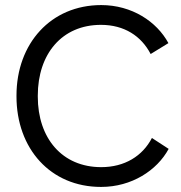

<svg xmlns="http://www.w3.org/2000/svg" viewBox="-20 -729 713 757"><path d="M378 8H379C499 8 599 -57 645 -142L579 -185C542 -114 472 -70 379 -70C225 -70 129 -184 129 -348V-352C129 -516 224 -631 378 -631C470 -631 537 -587 574 -516L644 -559C598 -644 500 -709 379 -709C181 -709 45 -558 45 -352V-349C45 -143 179 8 378 8Z"/></svg>

Font: Fixel Display Regular
Style: Regular
Weight: 400
Designer: AlfaBravo + MacPaw
Foundry: Kyrylo Tkachov, Marchela Mozhyna, Serhii Makarenko, Maria Weinstein, Zakhar Kryvoshyya
Version: Version 1.211